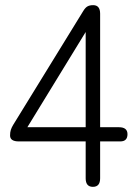

<svg xmlns="http://www.w3.org/2000/svg" viewBox="-20 -724 533 744"><path d="M340 0Q312 0 312 -33V-176H53Q19 -176 19 -199Q19 -212 22 -221Q25 -230 31 -240L303 -682Q311 -695 319.5 -699.5Q328 -704 341 -704Q368 -704 368 -671V-231H441Q474 -231 474 -204Q474 -176 446 -176H368V-33Q368 0 340 0ZM86 -231H312V-600Z"/></svg>

Font: Zen Maru Gothic
Style: Regular
Weight: 400
Designer: Yoshimichi Ohira
Foundry: Positype
Version: Version 1.002